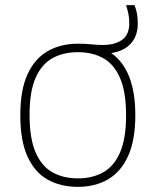

<svg xmlns="http://www.w3.org/2000/svg" viewBox="-20 -718 606 747"><path d="M283 9Q216 9 165.5 -19.2Q115 -47.5 87 -109Q59 -170.5 59 -270Q59 -368 87.2 -429.2Q115.5 -490.5 166 -519.2Q216.5 -548 283 -548Q311.5 -548 335.8 -545.5Q360 -543 378.5 -543Q427.5 -543 455.2 -563.2Q483 -583.5 483 -627Q483 -648 479.5 -664.5Q476 -681 470.5 -698H503.5Q510 -681 513 -664.8Q516 -648.5 516 -626Q516 -578.5 489.2 -548.8Q462.5 -519 413 -511.5Q506.5 -445.5 506.5 -270Q506.5 -172 478.2 -110.5Q450 -49 399.8 -20Q349.5 9 283 9ZM283 -24Q340 -24 382 -47.8Q424 -71.5 447.2 -125.2Q470.5 -179 470.5 -269Q470.5 -360 447.2 -414Q424 -468 382 -491.5Q340 -515 283 -515Q226 -515 183.8 -491.5Q141.5 -468 118.2 -414.5Q95 -361 95 -271.5Q95 -180 118.2 -125.8Q141.5 -71.5 183.8 -47.8Q226 -24 283 -24Z"/></svg>

Font: Encode Sans Semi Expanded Thin
Style: Regular
Weight: 100
Width: 6
Designer: Multiple Designers
Foundry: Impallari Type
Version: Version 3.000; ttfautohint (v1.8.3) -l 8 -r 50 -G 200 -x 14 